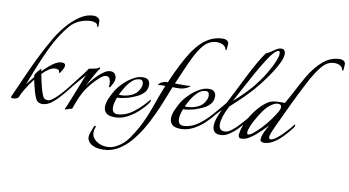

<svg xmlns="http://www.w3.org/2000/svg" viewBox="-80 -811 2246 1235"><g transform="rotate(10 1043.0 -193.5)"><path d="M213 5Q188 5 175 -12Q167 -24 159 -48Q151 -72 145 -98Q139 -124 135 -140Q107 -104 85.5 -68Q64 -32 57 -12Q55 -6 43.5 -2Q32 2 21 2Q5 2 9 -8Q40 -77 68 -141Q96 -205 127.5 -270Q159 -335 199 -405Q227 -456 266.5 -503.5Q306 -551 351 -581.5Q396 -612 442 -612Q457 -612 470 -604Q483 -596 483 -579V-550Q483 -546 477 -546Q474 -546 474 -548Q474 -564 460 -569.5Q446 -575 433 -575Q398 -575 362 -561Q322 -545 295 -513Q268 -481 245 -445Q215 -399 186 -337.5Q157 -276 132.5 -214Q108 -152 89 -102Q100 -116 111 -130Q122 -144 132 -156Q132 -158 131.5 -160Q131 -162 131 -164Q131 -171 134 -176Q137 -181 142 -188Q149 -198 155 -203.5Q161 -209 168 -218L171 -201Q215 -246 248 -266Q271 -280 293 -280Q315 -280 315 -263Q315 -249 301 -228Q296 -221 295 -218Q294 -215 291 -212Q290 -211 287 -212Q284 -213 284 -215Q284 -227 276 -230.5Q268 -234 258 -234Q239 -234 217.5 -220.5Q196 -207 174 -184Q179 -159 185.5 -129.5Q192 -100 200 -75Q208 -50 215 -38Q220 -30 229 -27.5Q238 -25 244 -25Q258 -25 276.5 -39.5Q295 -54 314.5 -74.5Q334 -95 350.5 -115Q367 -135 376 -147Q380 -142 378 -137Q377 -131 372.5 -124.5Q368 -118 364 -113Q344 -88 321 -62.5Q298 -37 272 -17Q261 -8 245 -1.5Q229 5 213 5Z M364 14Q360 14 364 6Q369 -3 373.5 -14Q378 -25 383 -38Q393 -62 405 -92Q417 -122 428 -150.5Q439 -179 447.5 -199.5Q456 -220 459 -226Q445 -211 425.5 -188.5Q406 -166 389 -145Q372 -124 363 -112Q360 -108 358 -108Q356 -108 356 -113Q356 -121 361 -128Q380 -152 403.5 -182Q427 -212 446 -237.5Q465 -263 470 -271Q481 -273 502.5 -277Q524 -281 532 -288Q535 -291 538 -291Q540 -291 540.5 -287.5Q541 -284 538 -280Q532 -274 520.5 -254Q509 -234 495 -208Q481 -182 468 -158Q478 -173 494.5 -193.5Q511 -214 531 -233.5Q551 -253 571.5 -266Q592 -279 610 -279Q623 -279 632 -273.5Q641 -268 646 -254Q649 -247 649 -238Q649 -221 640.5 -205.5Q632 -190 628 -182Q627 -179 621 -176.5Q615 -174 616 -178Q617 -183 617.5 -188Q618 -193 618 -199Q618 -216 611.5 -230Q605 -244 588 -244Q572 -244 549 -224Q526 -204 503 -178Q474 -144 457 -113.5Q440 -83 429 -54Q423 -38 417 -22.5Q411 -7 408 2Q395 3 382 8.5Q369 14 364 14Z M687 8Q646 8 630 -8Q614 -24 614 -47Q614 -76 629.5 -109Q645 -142 659 -165Q675 -189 702 -215Q729 -241 761 -259Q793 -277 823 -277Q849 -277 859 -264.5Q869 -252 869 -235Q869 -204 850.5 -184Q832 -164 805 -151.5Q778 -139 753 -131Q738 -127 718 -123Q698 -119 680 -119Q673 -101 669 -84Q665 -67 665 -53Q665 -36 673.5 -25Q682 -14 702 -14Q710 -14 721 -16Q732 -18 745 -22Q775 -32 804 -54Q833 -76 857.5 -101.5Q882 -127 895 -144Q898 -141 898 -137Q898 -132 891 -121Q871 -93 839 -63Q807 -33 768 -12.5Q729 8 687 8ZM688 -139Q701 -138 717.5 -139.5Q734 -141 750 -146Q791 -158 809.5 -184.5Q828 -211 828 -232Q828 -244 823 -252Q818 -260 807 -260Q778 -260 755 -238.5Q732 -217 715 -189Q698 -161 688 -139Z M647 226Q608 226 581.5 213.5Q555 201 546 176Q545 173 544.5 170Q544 167 544 163Q544 148 551 129.5Q558 111 566 90Q569 84 573 84Q580 84 577 94Q570 109 570 126Q570 161 600.5 182.5Q631 204 670 204Q700 204 728 190Q775 166 805 124Q835 82 858 39Q893 -28 918.5 -101.5Q944 -175 973 -247H950Q945 -247 939 -246Q933 -245 928 -244L926 -245Q928 -256 945.5 -264.5Q963 -273 973 -273H985Q1000 -309 1020.5 -352Q1041 -395 1065 -438.5Q1089 -482 1117.5 -518Q1146 -554 1177 -575Q1228 -611 1290 -611Q1302 -611 1313.5 -603.5Q1325 -596 1324 -581L1321 -545Q1321 -543 1318 -542Q1315 -541 1314 -543Q1310 -563 1292.5 -572.5Q1275 -582 1252 -582Q1215 -582 1184.5 -558Q1154 -534 1119 -469Q1106 -444 1090.5 -410Q1075 -376 1060 -340Q1045 -304 1031 -273H1103Q1110 -273 1117.5 -273.5Q1125 -274 1132 -275Q1132 -271 1126.5 -267.5Q1121 -264 1117 -262Q1092 -249 1070 -247.5Q1048 -246 1020 -247Q998 -192 978.5 -142.5Q959 -93 936 -46Q917 -4 889 43Q861 90 825 132Q789 174 744.5 200Q700 226 647 226Z M1118 8Q1077 8 1061 -8Q1045 -24 1045 -47Q1045 -76 1060.5 -109Q1076 -142 1090 -165Q1106 -189 1133 -215Q1160 -241 1192 -259Q1224 -277 1254 -277Q1280 -277 1290 -264.5Q1300 -252 1300 -235Q1300 -204 1281.5 -184Q1263 -164 1236 -151.5Q1209 -139 1184 -131Q1169 -127 1149 -123Q1129 -119 1111 -119Q1104 -101 1100 -84Q1096 -67 1096 -53Q1096 -36 1104.5 -25Q1113 -14 1133 -14Q1141 -14 1152 -16Q1163 -18 1176 -22Q1206 -32 1235 -54Q1264 -76 1288.5 -101.5Q1313 -127 1326 -144Q1329 -141 1329 -137Q1329 -132 1322 -121Q1302 -93 1270 -63Q1238 -33 1199 -12.5Q1160 8 1118 8ZM1119 -139Q1132 -138 1148.5 -139.5Q1165 -141 1181 -146Q1222 -158 1240.5 -184.5Q1259 -211 1259 -232Q1259 -244 1254 -252Q1249 -260 1238 -260Q1209 -260 1186 -238.5Q1163 -217 1146 -189Q1129 -161 1119 -139Z M1376 2Q1346 2 1335 -12.5Q1324 -27 1324 -48Q1324 -76 1336.5 -108Q1349 -140 1357 -158Q1344 -144 1332 -131Q1320 -118 1315 -112Q1312 -108 1310 -108Q1308 -108 1308 -113Q1308 -121 1313 -128Q1327 -146 1345 -166Q1363 -186 1380 -208Q1400 -245 1424.5 -294.5Q1449 -344 1475.5 -396.5Q1502 -449 1527.5 -493.5Q1553 -538 1573 -565Q1590 -572 1605.5 -583Q1621 -594 1636.5 -603.5Q1652 -613 1669 -613Q1680 -613 1685.5 -607Q1691 -601 1693 -593Q1694 -590 1694 -582Q1694 -559 1678.5 -526Q1663 -493 1642.5 -461.5Q1622 -430 1607 -410Q1567 -354 1525 -308.5Q1483 -263 1449.5 -232.5Q1416 -202 1401 -188Q1394 -175 1384.5 -153.5Q1375 -132 1368 -108.5Q1361 -85 1361 -65Q1361 -48 1369 -36.5Q1377 -25 1396 -25Q1399 -25 1402 -25Q1405 -25 1409 -26Q1426 -29 1446 -45Q1466 -61 1486 -82Q1506 -103 1522 -122Q1529 -130 1535 -137.5Q1541 -145 1543 -148Q1550 -141 1542.5 -130.5Q1535 -120 1530 -113Q1523 -104 1510 -88.5Q1497 -73 1480 -55Q1461 -36 1433 -17Q1405 2 1376 2ZM1418 -228Q1449 -254 1496.5 -302.5Q1544 -351 1590 -420Q1595 -428 1606.5 -447Q1618 -466 1630.5 -490.5Q1643 -515 1652 -538.5Q1661 -562 1661 -579Q1661 -595 1652 -595Q1641 -595 1623 -576Q1602 -554 1575.5 -511.5Q1549 -469 1520 -417Q1491 -365 1464.5 -315Q1438 -265 1418 -228Z M1660 3Q1650 3 1643 -1Q1636 -5 1636 -16Q1636 -30 1643 -48Q1650 -66 1659 -83.5Q1668 -101 1675 -112Q1640 -75 1602 -42Q1583 -26 1560 -12Q1537 2 1511 2Q1501 2 1497 -4.5Q1493 -11 1493 -20Q1493 -25 1494 -27Q1499 -66 1519 -108Q1539 -150 1568 -187Q1597 -224 1627 -247Q1650 -264 1671 -268.5Q1692 -273 1717 -273H1750Q1766 -300 1783.5 -333.5Q1801 -367 1818.5 -400Q1836 -433 1851 -458Q1892 -528 1941.5 -570Q1991 -612 2052 -612Q2065 -612 2076 -604.5Q2087 -597 2086 -582L2084 -546Q2084 -545 2082 -543.5Q2080 -542 2079 -542Q2078 -542 2076 -544Q2073 -562 2058 -571.5Q2043 -581 2021 -581Q2014 -581 2005.5 -580Q1997 -579 1989 -576Q1961 -566 1936 -535.5Q1911 -505 1882 -455Q1872 -436 1856 -405.5Q1840 -375 1822.5 -340Q1805 -305 1789.5 -272Q1774 -239 1763 -216Q1758 -204 1746 -179.5Q1734 -155 1720.5 -126.5Q1707 -98 1697.5 -74Q1688 -50 1688 -40Q1688 -26 1700 -26Q1712 -26 1732 -40.5Q1752 -55 1773.5 -76.5Q1795 -98 1812.5 -118Q1830 -138 1837 -148Q1840 -145 1840 -141Q1840 -134 1834.5 -127Q1829 -120 1825 -115Q1807 -91 1780.5 -63.5Q1754 -36 1723 -16.5Q1692 3 1660 3ZM1552 -32Q1564 -32 1585.5 -49.5Q1607 -67 1632 -93.5Q1657 -120 1679 -149.5Q1701 -179 1715.5 -203.5Q1730 -228 1730 -241Q1730 -252 1723.5 -256Q1717 -260 1707 -260Q1691 -260 1672.5 -248.5Q1654 -237 1643 -226Q1631 -215 1614.5 -191.5Q1598 -168 1582 -140Q1566 -112 1555 -86Q1544 -60 1544 -44Q1544 -32 1552 -32Z"/></g></svg>

Font: Italianno
Style: Regular
Weight: 400
Designer: Robert E. Leuschke
Foundry: Robert E. Leuschke
Version: Version 1.100; ttfautohint (v1.8.3)